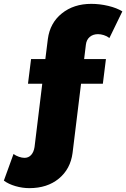

<svg xmlns="http://www.w3.org/2000/svg" viewBox="-130 -772 654 995"><path d="M315 -540 306 -466H419L403 -338H290L246 21Q235 104 175 153.5Q115 203 22 203Q-14 203 -50 192.5Q-86 182 -110 164L-60 26Q-48 35 -32 40.5Q-16 46 -3 46Q18 46 31.5 31Q45 16 49 -10L89 -338H15L31 -466H105L118 -570Q129 -653 190.5 -702.5Q252 -752 343 -752Q387 -752 431 -741.5Q475 -731 504 -713L437 -575Q424 -585 408 -590Q392 -595 378 -595Q352 -595 335 -580.5Q318 -566 315 -540Z"/></svg>

Font: Gontserrat ExtraBold
Style: Regular
Weight: 800
Designer: Julieta Ulanovsky
Foundry: Julieta Ulanovsky
Version: Version 6.001